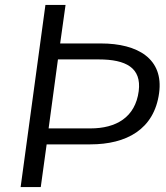

<svg xmlns="http://www.w3.org/2000/svg" viewBox="-20 -762 676 782"><path d="M628 -383C647 -522 542 -585 391 -585H225L247 -742H165L64 0H146L170 -174H348C495 -174 608 -235 628 -383ZM545 -391C531 -284 453 -239 348 -239H178L216 -520H382C493 -520 557 -486 545 -391Z"/></svg>

Font: Cheyenne Sans Light
Style: Italic
Weight: 300
Italic angle: -8.13011°
Designer: The Public Sans project authors (U.S. Web Design System), Libre Franklin designed by Pablo Impallari and Rodrigo Fuenzal
Foundry: The Cheyenne Sans Project Authors
Version: Version 2.007